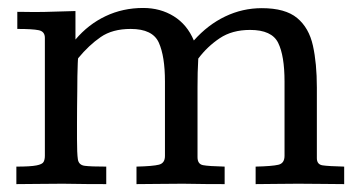

<svg xmlns="http://www.w3.org/2000/svg" viewBox="-20 -467 910 487"><path d="M21.5 0V-44.4Q57.1 -44.4 72.3 -47.4Q87.4 -50.3 90.6 -56.4Q93.8 -62.5 93.8 -71.8V-371.1Q93.8 -387.2 78.1 -390.4Q62.5 -393.6 23.9 -393.6V-437Q33.7 -437 43.2 -436.8Q52.7 -436.5 66.4 -436.5Q92.3 -436.5 118.7 -437.5Q145 -438.5 171.4 -439V-366.7Q204.1 -405.3 247.8 -426Q291.5 -446.8 343.3 -446.8Q386.7 -446.8 420.7 -425.8Q454.6 -404.8 471.7 -364.3Q507.3 -404.3 551.3 -425.3Q595.2 -446.3 644 -446.3Q703.6 -446.3 733.6 -421.4Q763.7 -396.5 773.7 -351.3Q783.7 -306.2 783.7 -245.1V-65.9Q783.7 -49.8 798.3 -47.6Q813 -45.4 853 -44.4V0Q826.2 0 798.8 -0.5Q771.5 -1 736.3 -1Q702.6 -1 678.2 -0.5Q653.8 0 628.4 0V-44.4Q670.4 -45.4 686 -49.1Q701.7 -52.7 701.7 -71.8V-260.3Q701.7 -325.7 685.5 -358.4Q669.4 -391.1 614.3 -391.1Q568.8 -391.1 537.4 -370.1Q505.9 -349.1 482.9 -318.4Q481.9 -300.8 481.4 -282.7Q481 -264.6 481 -245.6V-68.4Q481 -50.8 494.9 -48.1Q508.8 -45.4 549.8 -44.4V0Q525.4 0 501.7 -0.2Q478 -0.5 443.8 -1Q408.2 -1 380.9 -0.5Q353.5 0 326.2 0V-44.4Q367.7 -45.4 383.1 -49.3Q398.4 -53.2 398.4 -71.3V-260.3Q398.4 -324.2 382.8 -358.9Q367.2 -393.6 311.5 -393.6Q265.1 -393.6 235.4 -373Q205.6 -352.5 178.2 -319.3Q177.7 -318.8 177.2 -306.2Q176.8 -293.5 176.3 -273.4Q176.3 -256.3 176 -235.8Q175.8 -215.3 175.5 -193.8Q175.3 -172.4 175.3 -151.9Q175.3 -131.3 175.3 -114.7Q175.3 -77.6 177.5 -63Q179.7 -48.3 195.1 -46.4Q210.4 -44.4 249.5 -44.4V0Q224.1 0 199.5 -0.2Q174.8 -0.5 139.2 -1Q103.5 -1 76.2 -0.5Q48.8 0 21.5 0Z"/></svg>

Font: Kameron
Style: Regular
Weight: 400
Designer: Vernon Adams
Foundry: Vernon Adams
Version: Version 1.100